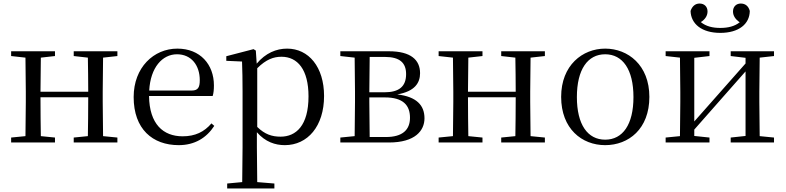

<svg xmlns="http://www.w3.org/2000/svg" viewBox="-20 -806 4443 1086"><path d="M397 -489 477 -480C478 -426 479 -346 479 -287H209L211 -480L291 -489V-516H43V-489L124 -480L126 -288V-229L124 -36L43 -28V0H291V-28L211 -36C210 -92 209 -177 209 -256H479C479 -177 478 -92 477 -36L397 -28V0H644V-28L563 -36L561 -229V-288L563 -480L644 -489V-516H397Z M991 15C1081 15 1148 -26 1192 -94L1176 -108C1135 -60 1084 -35 1013 -35C903 -35 825 -104 823 -263H1183C1188 -279 1190 -299 1190 -323C1190 -441 1113 -531 983 -531C850 -531 736 -425 736 -257C736 -76 843 15 991 15ZM824 -294C831 -424 898 -499 981 -499C1062 -499 1110 -437 1110 -352C1110 -312 1100 -294 1065 -294Z M1591 15C1720 15 1813 -92 1813 -263C1813 -427 1726 -531 1604 -531C1543 -531 1482 -506 1432 -446L1427 -520L1414 -528L1260 -488V-462L1349 -458C1351 -408 1352 -355 1352 -287V27L1350 224L1265 232V260H1532V232L1435 224L1433 27V-58C1481 -3 1537 15 1591 15ZM1435 -420C1485 -470 1528 -485 1572 -485C1663 -485 1725 -413 1725 -261C1725 -95 1654 -33 1567 -33C1518 -33 1478 -46 1435 -88Z M1985 0H2180C2328 0 2381 -67 2381 -137C2381 -210 2337 -259 2227 -272C2327 -289 2356 -338 2356 -392C2356 -467 2304 -516 2180 -516H1905V-489L1986 -480L1988 -288V-229L1986 -36L1905 -28V0ZM2071 -484H2157C2242 -484 2277 -450 2277 -387C2277 -317 2238 -284 2154 -284H2069ZM2069 -255H2157C2261 -255 2299 -210 2299 -140C2299 -71 2256 -31 2163 -31H2071L2069 -229Z M2815 -489 2895 -480C2896 -426 2897 -346 2897 -287H2627L2629 -480L2709 -489V-516H2461V-489L2542 -480L2544 -288V-229L2542 -36L2461 -28V0H2709V-28L2629 -36C2628 -92 2627 -177 2627 -256H2897C2897 -177 2896 -92 2895 -36L2815 -28V0H3062V-28L2981 -36L2979 -229V-288L2981 -480L3062 -489V-516H2815Z M3403 15C3536 15 3653 -77 3653 -258C3653 -438 3532 -531 3403 -531C3275 -531 3154 -437 3154 -258C3154 -78 3271 15 3403 15ZM3403 -16C3304 -16 3243 -101 3243 -257C3243 -413 3304 -499 3403 -499C3502 -499 3563 -413 3563 -257C3563 -101 3502 -16 3403 -16Z M4054 -620C4159 -620 4220 -670 4221 -744C4214 -771 4196 -786 4170 -786C4145 -786 4126 -769 4126 -741C4126 -717 4140 -696 4164 -680C4135 -657 4098 -648 4054 -648C4011 -648 3973 -657 3944 -681C3968 -696 3982 -717 3982 -741C3982 -769 3963 -786 3937 -786C3913 -786 3895 -771 3886 -744C3888 -671 3949 -620 4054 -620ZM4113 -489 4197 -479V-447L4037 -266L3907 -119V-479L3993 -489V-516H3745V-489L3826 -480L3828 -288V-229L3826 -36L3745 -28V0H3993V-28L3907 -37V-73L4062 -249L4197 -402V-37L4113 -28V0H4358V-28L4277 -36L4275 -229V-288L4277 -480L4358 -489V-516H4113Z"/></svg>

Font: Noto Serif CJK TC
Style: Regular
Weight: 400
Designer: Ryoko NISHIZUKA 西塚涼子 (kana & ideographs); Frank Grießhammer (Latin, Greek & Cyrillic); Wenlong ZHANG 张文龙 (bopomofo); San
Foundry: Adobe
Version: Version 2.001;hotconv 1.1.0;makeotfexe 2.6.0